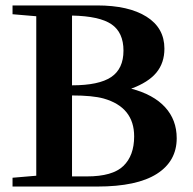

<svg xmlns="http://www.w3.org/2000/svg" viewBox="-20 -683 705 703"><path d="M25.9 0V-32.2L112.8 -39.6V-623.5L25.9 -630.9V-663.1H335.4Q451.2 -663.1 516.6 -621.8Q582 -580.6 582 -504.9Q582 -452.6 552.5 -417Q522.9 -381.3 460.4 -358.4Q542 -336.9 584.5 -290.5Q627 -244.1 627 -176.8Q627 -92.8 554.2 -46.4Q481.4 0 336.4 0ZM243.7 -370.6Q342.3 -370.6 387.2 -400.9Q432.1 -431.2 432.1 -497.6Q432.1 -564 388.4 -594Q344.7 -624 243.7 -626ZM243.7 -37.1H298.3Q392.1 -37.1 431.6 -75.2Q471.2 -113.3 471.2 -183.6Q471.2 -290.5 359.4 -322.3Q318.8 -333.5 243.7 -333.5Z"/></svg>

Font: Elstob 10pt SemiBold
Style: Regular
Weight: 600
Designer: Peter S. Baker
Version: Version 1.015